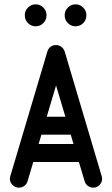

<svg xmlns="http://www.w3.org/2000/svg" viewBox="-20 -873 522 894"><path d="M200.8 -633.8Q204.5 -646.5 215.2 -654.9Q226 -663.2 240.5 -663.2Q257.8 -663.2 269.2 -651Q280.8 -638.8 280.8 -621.5V-608.8L108.2 -28.8Q104.5 -16 93.4 -7.6Q82.2 0.8 67.8 0.8Q51.2 0.8 38.6 -11.5Q26 -23.8 26 -41Q26 -47 28.5 -54.5ZM124 -118.8Q106.5 -118.8 94.2 -130.9Q82 -143 82 -160.5Q82 -178 94.2 -190.2Q106.5 -202.5 124 -202.5H357.5Q375 -202.5 387.2 -190.2Q399.5 -178 399.5 -160.5Q399.5 -143 387.2 -130.9Q375 -118.8 357.5 -118.8ZM143.8 -245.8Q126.2 -245.8 114.1 -257.9Q102 -270 102 -287.5Q102 -304.2 114.1 -316.9Q126.2 -329.5 143.8 -329.5H338.8Q356.2 -329.5 368.5 -316.9Q380.8 -304.2 380.8 -287.5Q380.8 -270 368.5 -257.9Q356.2 -245.8 338.8 -245.8ZM453.2 -53.8Q454 -50.5 454.8 -47.4Q455.5 -44.2 455.5 -41.2Q455.5 -24 443.4 -11.6Q431.2 0.8 414 0.8Q399.8 0.8 388.9 -7.6Q378 -16 374.2 -28.8L201 -608.8L200.2 -621.2Q200.2 -638.8 211.8 -651Q223.2 -663.2 240.5 -663.2Q255 -663.2 265.8 -654.9Q276.5 -646.5 281 -633.8ZM281.2 -802.8Q281.2 -823 296.1 -837.9Q311 -852.8 331.5 -852.8Q352.5 -852.8 367.4 -837.9Q382.2 -823 382.2 -802.8V-801.2Q382.2 -780.2 367.4 -765.4Q352.5 -750.5 331.5 -750.5Q311 -750.5 296.1 -765.4Q281.2 -780.2 281.2 -801.2ZM95.5 -802.8Q95.5 -823 110.4 -837.9Q125.2 -852.8 145.8 -852.8Q166.8 -852.8 181.6 -837.9Q196.5 -823 196.5 -802.8V-801.2Q196.5 -780.2 181.6 -765.4Q166.8 -750.5 145.8 -750.5Q125.2 -750.5 110.4 -765.4Q95.5 -780.2 95.5 -801.2Z"/></svg>

Font: Libertine-Super Thin
Style: Regular
Weight: 100
Designer: Bastien Sozeau
Foundry: NBR — Bastien Sozeau
Version: Version 2.003;gftools[0.9.33]